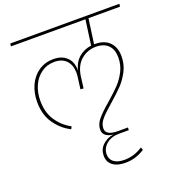

<svg xmlns="http://www.w3.org/2000/svg" viewBox="-176 -818 1185 1300"><g transform="rotate(-20 416.5 -168.0)"><path d="M603 -661 578 -482H583Q651 -482 688 -445Q725 -408 725 -342Q725 -285 700 -236.5Q675 -188 641 -152.5Q607 -117 552 -69Q495 -20 468.5 11Q442 42 442 76Q442 126 529 126H601L600 145H529Q474 145 438.5 175Q403 205 403 248Q403 284 429.5 304Q456 324 505 324Q575 324 637 283L644 303Q579 345 505 345Q446 345 413.5 320Q381 295 381 250Q381 205 412.5 174.5Q444 144 491 137Q459 134 439 119Q419 104 419 76Q419 38 447.5 3.5Q476 -31 536 -82Q590 -129 622.5 -163Q655 -197 678.5 -242.5Q702 -288 702 -342Q702 -400 671 -431Q640 -462 583 -462Q523 -462 477 -423.5Q431 -385 420 -311L409 -225L387 -227L398 -312Q400 -322 400 -342Q400 -397 369.5 -429.5Q339 -462 284 -462Q230 -462 189 -432.5Q148 -403 126.5 -354Q105 -305 105 -246Q105 -162 144 -103.5Q183 -45 245 -12L236 6Q169 -28 125.5 -91Q82 -154 82 -246Q82 -311 106.5 -365Q131 -419 177 -450.5Q223 -482 284 -482Q345 -482 380.5 -447.5Q416 -413 415 -350Q428 -409 466.5 -441.5Q505 -474 556 -480L581 -661H44L47 -681H833L830 -661Z"/></g></svg>

Font: FiraGO Thin
Style: Italic
Weight: 100
Italic angle: -8°
Designer: bBox Type GmbH
Foundry: bBox Type GmbH
Version: Version 1.001